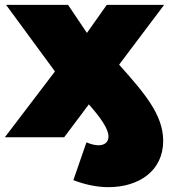

<svg xmlns="http://www.w3.org/2000/svg" viewBox="-22 -567 702 793"><path d="M-2 0H243L345 -136C395 -79 426 -35 426 -3C426 20 410 33 385 33C371 33 354 29 335 21L281 177C330 196 380 206 426 206C551 206 652 139 652 15C652 -92 577 -180 470 -300L656 -547H419L337 -431L259 -547H3L205 -272Z"/></svg>

Font: Chess Sans Black
Style: Regular
Weight: 900
Designer: Wolf Bōese
Foundry: Wolf Bōese
Version: Version 7.223;Glyphs 3.3 (3306)